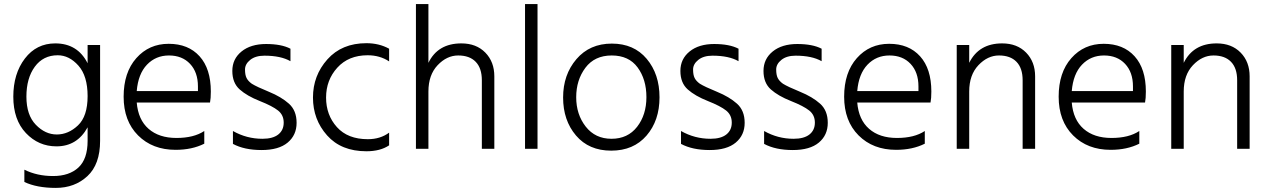

<svg xmlns="http://www.w3.org/2000/svg" viewBox="-20 -727 6195 938"><path d="M262 -457Q191 -457 150 -401Q109 -345 109 -255Q109 -165 155 -117.5Q201 -70 257.5 -70Q314 -70 361 -114.5Q408 -159 408 -257.5Q408 -356 363 -406.5Q318 -457 262 -457ZM469 -39Q469 76 407 133.5Q345 191 252.5 191Q160 191 99 162V102Q161 133 239.5 133Q318 133 363 91.5Q408 50 408 -39V-105Q357 -12 256 -12Q168 -12 106.5 -77Q45 -142 45 -254.5Q45 -367 101.5 -441Q158 -515 250 -515Q359 -515 408 -418V-507H469Z M648 -282H947V-305Q947 -374 908.5 -415Q870 -456 805.5 -456Q741 -456 698 -411Q655 -366 648 -282ZM838 5Q725 5 654.5 -65.5Q584 -136 584 -254.5Q584 -373 646 -443Q708 -513 804 -513Q900 -513 955 -452Q1010 -391 1010 -280Q1010 -246 1006 -226H648Q655 -142 706 -97.5Q757 -53 842 -53Q927 -53 978 -87V-25Q918 5 838 5Z M1118 -24V-87Q1185 -49 1262 -49Q1313 -49 1339.5 -70Q1366 -91 1366 -128Q1366 -165 1338.5 -187Q1311 -209 1249 -233.5Q1187 -258 1151 -290Q1115 -322 1115 -380.5Q1115 -439 1160 -475.5Q1205 -512 1280 -512Q1355 -512 1399 -489V-428Q1352 -455 1272 -455Q1228 -455 1202.5 -434.5Q1177 -414 1177 -387.5Q1177 -361 1184.5 -346Q1192 -331 1210 -318Q1234 -303 1294 -278.5Q1354 -254 1391.5 -220.5Q1429 -187 1429 -127Q1429 -67 1385.5 -30.5Q1342 6 1258 6Q1174 6 1118 -24Z M1770 12Q1647 12 1578 -65.5Q1509 -143 1509 -250.5Q1509 -358 1579.5 -437Q1650 -516 1770 -516Q1832 -516 1881 -489V-427Q1836 -457 1776 -457Q1683 -457 1628 -396.5Q1573 -336 1573 -250.5Q1573 -165 1626 -106Q1679 -47 1777 -47Q1838 -47 1881 -79V-17Q1838 12 1770 12Z M2395 0H2334V-335Q2334 -394 2304 -425Q2274 -456 2218.5 -456Q2163 -456 2118 -408.5Q2073 -361 2073 -280V0H2012V-707H2073V-420Q2119 -515 2234 -515Q2307 -515 2351 -470Q2395 -425 2395 -354Z M2606 0H2545V-707H2606Z M2968.5 -456Q2885 -456 2840 -396Q2795 -336 2795 -252Q2795 -168 2841.5 -108.5Q2888 -49 2967.5 -49Q3047 -49 3092.5 -107.5Q3138 -166 3138 -252.5Q3138 -339 3095 -397.5Q3052 -456 2968.5 -456ZM2969 -514Q3077 -514 3139.5 -439.5Q3202 -365 3202 -251.5Q3202 -138 3138.5 -64.5Q3075 9 2966 9Q2857 9 2794 -65Q2731 -139 2731 -250.5Q2731 -362 2796 -438Q2861 -514 2969 -514Z M3307 -24V-87Q3374 -49 3451 -49Q3502 -49 3528.5 -70Q3555 -91 3555 -128Q3555 -165 3527.5 -187Q3500 -209 3438 -233.5Q3376 -258 3340 -290Q3304 -322 3304 -380.5Q3304 -439 3349 -475.5Q3394 -512 3469 -512Q3544 -512 3588 -489V-428Q3541 -455 3461 -455Q3417 -455 3391.5 -434.5Q3366 -414 3366 -387.5Q3366 -361 3373.5 -346Q3381 -331 3399 -318Q3423 -303 3483 -278.5Q3543 -254 3580.5 -220.5Q3618 -187 3618 -127Q3618 -67 3574.5 -30.5Q3531 6 3447 6Q3363 6 3307 -24Z M3713 -24V-87Q3780 -49 3857 -49Q3908 -49 3934.5 -70Q3961 -91 3961 -128Q3961 -165 3933.5 -187Q3906 -209 3844 -233.5Q3782 -258 3746 -290Q3710 -322 3710 -380.5Q3710 -439 3755 -475.5Q3800 -512 3875 -512Q3950 -512 3994 -489V-428Q3947 -455 3867 -455Q3823 -455 3797.5 -434.5Q3772 -414 3772 -387.5Q3772 -361 3779.5 -346Q3787 -331 3805 -318Q3829 -303 3889 -278.5Q3949 -254 3986.5 -220.5Q4024 -187 4024 -127Q4024 -67 3980.5 -30.5Q3937 6 3853 6Q3769 6 3713 -24Z M4168 -282H4467V-305Q4467 -374 4428.5 -415Q4390 -456 4325.5 -456Q4261 -456 4218 -411Q4175 -366 4168 -282ZM4358 5Q4245 5 4174.5 -65.5Q4104 -136 4104 -254.5Q4104 -373 4166 -443Q4228 -513 4324 -513Q4420 -513 4475 -452Q4530 -391 4530 -280Q4530 -246 4526 -226H4168Q4175 -142 4226 -97.5Q4277 -53 4362 -53Q4447 -53 4498 -87V-25Q4438 5 4358 5Z M5037 0H4976V-335Q4976 -394 4946 -425Q4916 -456 4860.5 -456Q4805 -456 4760 -408.5Q4715 -361 4715 -280V0H4654V-507H4715V-420Q4762 -515 4876 -515Q4949 -515 4993 -470Q5037 -425 5037 -354Z M5216 -282H5515V-305Q5515 -374 5476.5 -415Q5438 -456 5373.5 -456Q5309 -456 5266 -411Q5223 -366 5216 -282ZM5406 5Q5293 5 5222.5 -65.5Q5152 -136 5152 -254.5Q5152 -373 5214 -443Q5276 -513 5372 -513Q5468 -513 5523 -452Q5578 -391 5578 -280Q5578 -246 5574 -226H5216Q5223 -142 5274 -97.5Q5325 -53 5410 -53Q5495 -53 5546 -87V-25Q5486 5 5406 5Z M6085 0H6024V-335Q6024 -394 5994 -425Q5964 -456 5908.5 -456Q5853 -456 5808 -408.5Q5763 -361 5763 -280V0H5702V-507H5763V-420Q5810 -515 5924 -515Q5997 -515 6041 -470Q6085 -425 6085 -354Z"/></svg>

Font: Hind Colombo Light
Style: Regular
Weight: 300
Designer: Jyotish Sonowal, Aditi Pimprikar
Foundry: Indian Type Foundry
Version: Version 1.000;PS 1.0;hotconv 1.0.86;makeotf.lib2.5.63406; tt